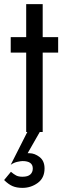

<svg xmlns="http://www.w3.org/2000/svg" viewBox="-47 -640 307 931"><path d="M90 -9H151L87 103H96Q121 103 145 121.5Q169 140 169 177Q169 223 136 247Q103 271 62 271Q34 271 14 262.5Q-6 254 -27 233L6 193Q20 205 31.5 211Q43 217 62 217Q88 217 100 206Q112 195 112 177Q112 141 62 141Q55 141 38 144.5Q21 148 5 159ZM5 -460H80V-620H160V-460H235V-385H160V0H80V-385H5Z"/></svg>

Font: Jost*
Style: Regular
Weight: 400
Version: Version 3.7